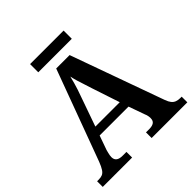

<svg xmlns="http://www.w3.org/2000/svg" viewBox="-220 -1010 1175 1175"><g transform="rotate(-45 367.5 -423.0)"><path d="M3 0V-49H17Q36 -49 49 -54.5Q62 -60 73 -76.5Q84 -93 96 -124L314 -714H430L648 -107Q656 -85 666 -72.5Q676 -60 690 -54.5Q704 -49 723 -49H735V0H426V-49H455Q480 -49 494 -58.5Q508 -68 508 -91Q508 -98 507 -105Q506 -112 504 -119Q502 -126 499 -132L462 -236H212L179 -143Q177 -135 174.5 -125.5Q172 -116 170.5 -107.5Q169 -99 169 -92Q169 -70 182.5 -59.5Q196 -49 224 -49H257V0ZM232 -293H443L383 -474Q375 -500 367 -524Q359 -548 352 -571Q345 -594 340 -618Q335 -595 328.5 -573Q322 -551 315 -528.5Q308 -506 298 -480ZM220 -775V-846H510V-775Z"/></g></svg>

Font: Noto Serif Hebrew SemiBold
Style: Regular
Weight: 600
Version: Version 2.003